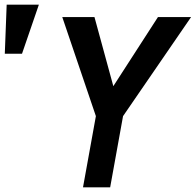

<svg xmlns="http://www.w3.org/2000/svg" viewBox="-160 -800 836 820"><path d="M249.5 -304 106 -727H243.5L324 -432L514.5 -727H656L365.5 -304L310.5 0H194.5ZM6 -780 -66 -570.5H-139.5L-131.5 -780Z"/></svg>

Font: JuliaMono BoldItalic
Style: Regular
Weight: 700
Italic angle: -9°
Monospace: yes
Designer: cormullion
Foundry: corm
Version: Version 0.049; ttfautohint (v1.8.4)